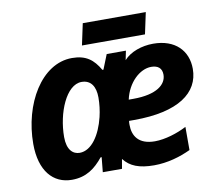

<svg xmlns="http://www.w3.org/2000/svg" viewBox="-79 -802 1030 906"><g transform="rotate(-10 436.0 -349.5)"><path d="M351 -606H653L675 -709H373ZM195 10C264 10 307 -23 346 -71H351L344 0H436L444 -46C474 -7 518 10 589 10C653 10 714 -8 765 -32V-143C721 -120 661 -101 612 -101C533 -101 507 -146 507 -198C507 -205 507 -209 508 -217H533C745 -217 847 -292 847 -407C847 -494 788 -556 683 -556C628 -556 573 -537 542 -502L551 -546H459L431 -476H426C396 -528 361 -556 294 -556C147 -556 44 -379 44 -188C44 -59 105 10 195 10ZM546 -316H524C541 -395 600 -450 655 -450C687 -450 706 -435 706 -404C706 -357 659 -316 546 -316ZM253 -109C221 -109 193 -133 193 -195C193 -310 245 -437 319 -437C364 -437 385 -403 385 -351C385 -320 381 -288 374 -259C354 -176 310 -109 253 -109Z"/></g></svg>

Font: Noto Sans
Style: Bold Italic
Weight: 700
Italic angle: -12°
Designer: Monotype Design Team
Foundry: Monotype Imaging Inc.
Version: Version 2.013